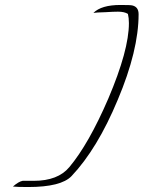

<svg xmlns="http://www.w3.org/2000/svg" viewBox="-20 -736 596 773"><path d="M93 17Q48 17 32 15Q55 -5 71 -8H116Q213 -8 259 -63Q337 -156 416 -339Q499 -534 499 -643Q499 -664 495 -680Q481 -689 455 -689Q436 -689 406 -687Q367 -686 356 -684Q388 -716 465 -716Q507 -716 513 -714Q538 -708 538 -679Q538 -533 454 -334Q372 -137 268 -27Q226 17 93 17Z"/></svg>

Font: Lovers Quarrel
Style: Regular
Weight: 400
Designer: Robert E. Leuschke
Foundry: Robert E. Leuschke
Version: Version 1.010; ttfautohint (v1.8.3)